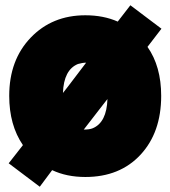

<svg xmlns="http://www.w3.org/2000/svg" viewBox="-20 -628 647 729"><path d="M592 -264Q592 -125 513.5 -40.5Q435 44 304 44Q233 44 178 18L131 81L13 -8L67 -77Q15 -153 15 -264Q15 -400 96.5 -485Q178 -570 304 -570Q373 -570 427 -546Q437 -558 454.5 -581.5Q472 -605 475 -608L593 -519L540 -450Q592 -376 592 -264ZM219 -275Q222 -279 228 -286.5Q234 -294 237 -298L307 -390Q293 -390 276 -385Q222 -363 219 -275ZM388 -252Q385 -248 379 -240.5Q373 -233 370 -229L298 -136Q320 -136 332 -141Q385 -163 388 -252Z"/></svg>

Font: Repo
Style: ExtraBlack
Weight: 1000
Designer: Stefan Peev
Foundry: Context Ltd
Version: Version 001.000